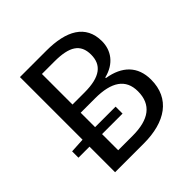

<svg xmlns="http://www.w3.org/2000/svg" viewBox="-197 -930 1093 1093"><g transform="rotate(-45 350.0 -383.0)"><path d="M462 -416V-421C552 -443 595 -507 595 -580C595 -712 492 -766 333 -766H120V-262L31 -257V-206H120V0H351C524 0 638 -75 638 -228C638 -335 574 -398 462 -416ZM221 -690H322C441 -690 497 -656 497 -570C497 -488 445 -444 318 -444H221ZM337 -76H221V-206H386V-262H221V-378H337C469 -378 538 -332 538 -234C538 -127 469 -76 337 -76Z"/></g></svg>

Font: Kawkab Mono Light
Style: Bold
Weight: 400
Monospace: yes
Designer: Abdullah Arif
Foundry: Abdullah Arif
Version: Version 1.000;PS 000.500;hotconv 1.0.88;makeotf.lib2.5.64775